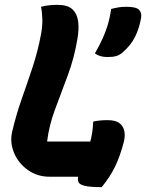

<svg xmlns="http://www.w3.org/2000/svg" viewBox="-20 -728 602 791"><path d="M183 0Q134 0 95 -27.5Q56 -55 38 -98Q20 -141 30 -185Q47 -257 70 -322Q93 -387 114.5 -452Q136 -517 149 -587Q155 -618 154.5 -647Q154 -676 149 -700Q168 -705 184.5 -706.5Q201 -708 217 -708Q259 -708 278.5 -689.5Q298 -671 302 -639.5Q306 -608 299 -568Q286 -489 259 -417Q232 -345 207 -278Q182 -211 174 -145H352Q357 -163 360 -183Q363 -203 364 -227Q388 -233 423 -233Q457 -233 473 -220Q489 -207 492.5 -186.5Q496 -166 490 -143Q475 -85 454.5 -42.5Q434 0 399 43Q353 43 331 38Q309 33 304 23.5Q299 14 302 2V0ZM501 -700Q542 -700 553.5 -687Q565 -674 561 -653Q554 -612 536.5 -576.5Q519 -541 484 -511Q472 -501 458.5 -497Q445 -493 423 -493Q391 -493 371 -508Q388 -538 400.5 -564.5Q413 -591 422.5 -621Q432 -651 438 -691Q453 -695 467 -697.5Q481 -700 501 -700Z"/></svg>

Font: Recursive Sn Csl St XBd
Style: Italic
Weight: 800
Italic angle: -15°
Version: Version 1.079;hotconv 1.0.112;makeotfexe 2.5.65598; ttfautoh